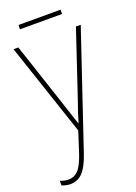

<svg xmlns="http://www.w3.org/2000/svg" viewBox="-165 -704 717 1012"><g transform="rotate(-20 193.5 -198.0)"><path d="M8 -528H35L157 -160Q173 -112 181 -87Q189 -62 195 -45H197Q210 -92 234 -158L358 -528H385L167 119Q145 184 117 213.5Q89 243 47 243Q24 243 0 233V207Q12 212 23 214.5Q34 217 47 217Q78 217 100.5 194Q123 171 144 109L182 -9ZM312 -639V-615H76V-639Z"/></g></svg>

Font: Noto Sans SemiCondensed Thin
Style: Regular
Weight: 100
Width: 4
Designer: Monotype Design Team
Foundry: Monotype Imaging Inc.
Version: Version 2.013; ttfautohint (v1.8.4.7-5d5b)